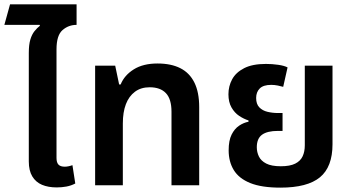

<svg xmlns="http://www.w3.org/2000/svg" viewBox="-25 -849 1618 880"><path d="M107 -448V-606Q107 -644 114 -667.5Q121 -691 133 -706Q145 -721 158 -731L157 -735H-5L21 -829H326V-735Q289 -735 261.5 -711Q234 -687 234 -623V-448ZM235 10Q196 10 167.5 -2Q139 -14 123 -40.5Q107 -67 107 -109V-548H234V-125Q234 -104 243 -94.5Q252 -85 272 -85Q280 -85 289.5 -87Q299 -89 307 -92L320 -8Q301 2 279.5 6Q258 10 235 10Z M411 0V-548H503L521 -462H528Q545 -504 588 -531Q631 -558 697 -558Q759 -558 801.5 -536.5Q844 -515 866 -470.5Q888 -426 888 -358V0H761V-337Q761 -395 735.5 -422Q710 -449 661 -449Q621 -449 593.5 -428.5Q566 -408 552 -371.5Q538 -335 538 -283V0Z M1260 11Q1174 11 1122 -10Q1070 -31 1046.5 -69.5Q1023 -108 1023 -160Q1023 -205 1036.5 -232Q1050 -259 1071 -273Q1092 -287 1114 -291V-297Q1092 -304 1071 -318Q1050 -332 1036 -356.5Q1022 -381 1022 -417Q1022 -454 1039 -485.5Q1056 -517 1094 -536.5Q1132 -556 1194 -556Q1222 -556 1250 -552Q1278 -548 1293 -540L1273 -451Q1263 -454 1248 -457Q1233 -460 1218 -460Q1182 -460 1165.5 -443.5Q1149 -427 1149 -400Q1149 -372 1163.5 -357Q1178 -342 1201 -336.5Q1224 -331 1249 -331H1270V-249H1249Q1200 -249 1176 -231.5Q1152 -214 1152 -174Q1152 -152 1161.5 -132Q1171 -112 1195 -99.5Q1219 -87 1262 -87Q1304 -87 1328 -99Q1352 -111 1362 -132.5Q1372 -154 1372 -183V-548H1499V-188Q1499 -84 1441.5 -36.5Q1384 11 1260 11Z"/></svg>

Font: Noto Sans Thai SemiBold
Style: Regular
Weight: 600
Version: Version 2.001